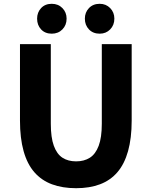

<svg xmlns="http://www.w3.org/2000/svg" viewBox="-20 -975 795 1009"><path d="M380 14Q308 14 253 -6.5Q198 -27 160.5 -70Q123 -113 104 -181Q85 -249 85 -341V-743H247V-325Q247 -252 263 -208.5Q279 -165 308.5 -146Q338 -127 380 -127Q422 -127 452 -146Q482 -165 498.5 -208.5Q515 -252 515 -325V-743H672V-341Q672 -249 653 -181Q634 -113 597 -70Q560 -27 505.5 -6.5Q451 14 380 14ZM252 -798Q217 -798 196 -820.5Q175 -843 175 -877Q175 -910 196 -932.5Q217 -955 252 -955Q286 -955 308 -932.5Q330 -910 330 -877Q330 -843 308 -820.5Q286 -798 252 -798ZM504 -798Q469 -798 447.5 -820.5Q426 -843 426 -877Q426 -910 447.5 -932.5Q469 -955 504 -955Q537 -955 559 -932.5Q581 -910 581 -877Q581 -843 559 -820.5Q537 -798 504 -798Z"/></svg>

Font: Noto Sans HK Thin ExtraBold
Style: Regular
Weight: 800
Version: Version 2.004-H2;hotconv 1.0.118;makeotfexe 2.5.65603